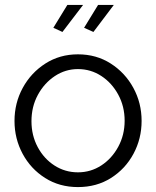

<svg xmlns="http://www.w3.org/2000/svg" viewBox="-20 -751 635 781"><path d="M297 10Q222 10 163.5 -27Q105 -64 72 -125.5Q39 -187 39 -259Q39 -332 72.5 -393.5Q106 -455 164.5 -492.5Q223 -530 297 -530Q372 -530 430.5 -492.5Q489 -455 522.5 -393.5Q556 -332 556 -259Q556 -187 523 -125.5Q490 -64 431.5 -27Q373 10 297 10ZM108 -258Q108 -200 133.5 -152.5Q159 -105 202 -77.5Q245 -50 297 -50Q349 -50 392 -78Q435 -106 461 -154Q487 -202 487 -260Q487 -318 461 -366Q435 -414 392 -442Q349 -470 297 -470Q246 -470 203 -441.5Q160 -413 134 -365Q108 -317 108 -258ZM234 -621 197 -638 254 -731H318ZM360 -621 322 -638 379 -731H443Z"/></svg>

Font: Raleway
Style: Regular
Weight: 400
Designer: Matt McInerney, Pablo Impallari, Rodrigo Fuenzalida
Foundry: Matt McInerney, Pablo Impallari, Rodrigo Fuenzalida
Version: Version 4.101;RELEASE